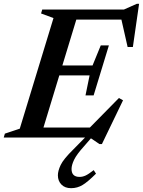

<svg xmlns="http://www.w3.org/2000/svg" viewBox="-44 -720 748 1005"><path d="M330.5 164.5Q330.5 206 372.5 206Q388 206 403.5 199Q419 192 446.5 170.5L458.5 189Q416.5 231 388.8 248Q361 265 328 265Q296 265 277.5 246Q259 227 259 197.5Q259 174.5 273.5 143.8Q288 113 340 62L401 0H-24.5L-18.5 -20.5L59.5 -46.5L236 -625.5L171 -649.5L177 -670H604.5L672 -700H684L651.5 -474H624L591.5 -617.5H355.5L282.5 -377.5H440.5L483.5 -482.5H526L446 -220.5H403.5L425 -325.5H266.5L183.5 -52.5H426.5L578.5 -207L600 -195L489.5 34H476.5L432 4L396 45.5Q357.5 88 344 116Q330.5 144 330.5 164.5Z"/></svg>

Font: Newsreader 16pt SemiBold
Style: Italic
Weight: 600
Italic angle: -17°
Designer: Hugues Gentile
Foundry: Production Type
Version: Version 1.003; ttfautohint (v1.8.3)